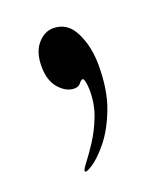

<svg xmlns="http://www.w3.org/2000/svg" viewBox="-76 -190 367 438"><g transform="rotate(-20 107.5 28.5)"><path d="M58.1 193.8Q56.6 190.4 67.9 176Q79.1 161.6 94 138.9Q108.9 116.2 120.4 87.2Q131.8 58.1 131.8 25.4Q131.8 13.2 129.9 3.9Q127.9 -5.4 125 -5.4Q121.1 -5.4 116 1.5Q110.8 8.3 100.6 8.3Q81.1 8.3 64 -10.7Q46.9 -29.8 46.9 -64.5Q46.9 -99.1 63.5 -118.4Q80.1 -137.7 101.6 -137.7Q136.2 -137.7 153.3 -103Q170.4 -68.4 170.4 -22.5Q170.4 37.1 154.1 80.1Q137.7 123 115.7 149.9Q93.8 176.8 76.4 187.7Q59.1 198.7 58.1 193.8Z"/></g></svg>

Font: Dai Banna SIL SemiBold
Style: Regular
Weight: 600
Designer: Victor Gaultney
Foundry: SIL International
Version: Version 4.000